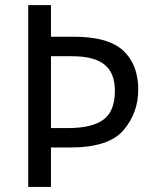

<svg xmlns="http://www.w3.org/2000/svg" viewBox="-20 -734 611 754"><path d="M522.9 -381.8C522.9 -447.3 503.4 -498.5 463.9 -535.2C424.3 -571.8 359.9 -589.8 270 -589.8H180.2V-713.9H90.8V0H180.2V-154.8H255.9C357.4 -154.8 427.2 -177.7 465.8 -223.6C503.9 -269 522.9 -321.8 522.9 -381.8ZM180.2 -513.2H262.2C380.9 -513.2 431.2 -468.8 431.2 -377C431.2 -324.2 416.5 -286.6 386.7 -264.6C356.9 -242.2 310.1 -231 246.1 -231H180.2Z"/></svg>

Font: Avrile Sans
Style: Regular
Weight: 400
Designer: Monotype Design Team, Google (font), Stefan Peev (BGR Cyrillic), Cristiano Sobral (main changes)
Foundry: The Avrile Sans Project Authors
Version: Version 3.110